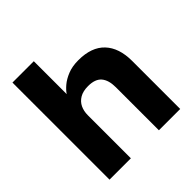

<svg xmlns="http://www.w3.org/2000/svg" viewBox="-187 -840 979 979"><g transform="rotate(-45 302.5 -350.0)"><path d="M50 0V-700H204V-462.8Q215.5 -480.4 236.9 -498.4Q258.2 -516.5 290.8 -529.8Q323.5 -543.2 368.3 -543.2Q463.2 -543.2 511.4 -491.8Q559.7 -440.5 559.7 -346.5V0H406V-310.3Q406 -361.6 383.5 -388.2Q361 -414.8 310 -414.8Q273.2 -414.8 249.7 -400.8Q226.3 -386.9 215.1 -363.5Q204 -340.2 204 -310.3V0Z"/></g></svg>

Font: Golos Text
Style: Regular
Weight: 400
Designer: A.Korolkova, Vitaly Kuzmin
Foundry: ParaType Ltd
Version: Version 2.004